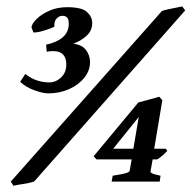

<svg xmlns="http://www.w3.org/2000/svg" viewBox="-20 -575 606 608"><path d="M566.4 -542 88.9 -1Q78.6 3.9 56.6 7.1Q34.7 10.3 22.5 13.2L14.2 0L492.7 -540Q498.5 -542.5 511.7 -545.4Q524.9 -548.3 538.1 -550.8Q551.3 -553.2 557.1 -554.7ZM265.1 -379.9Q265.6 -352.5 247.6 -329.6Q229.5 -306.6 199.2 -293Q168.9 -279.3 132.8 -279.3Q115.7 -279.3 88.4 -289.3Q61 -299.3 43.9 -315.9L60.1 -340.8Q78.6 -326.2 97.9 -320.1Q117.2 -314 135.3 -314Q157.2 -314 174.1 -330.3Q190.9 -346.7 189.9 -374Q188 -413.1 148.9 -413.1Q142.6 -413.1 138.7 -412.8Q134.8 -412.6 127.9 -411.1L126 -433.6Q159.7 -440.4 179 -457.3Q198.2 -474.1 197.8 -501.5Q197.3 -515.1 192.1 -520Q187 -524.9 177.7 -524.9Q167 -524.9 158.9 -515.9Q150.9 -506.8 152.3 -490.2Q141.6 -484.9 120.1 -478.3Q98.6 -471.7 85.9 -472.2L79.6 -488.8Q81.5 -501 96.7 -515.6Q111.8 -530.3 136.7 -541.3Q161.6 -552.2 192.4 -552.2Q238.8 -552.2 255.1 -537.4Q271.5 -522.5 272 -503.4Q272.5 -479 254.9 -462.4Q237.3 -445.8 211.9 -436.5Q239.3 -433.6 252 -417Q264.6 -400.4 265.1 -379.9ZM509.8 -97.2Q494.1 -80.1 478 -70.3H463.4L456.5 -31.7Q456.1 -28.8 462.6 -25.6Q469.2 -22.5 488.3 -18.6L485.8 0H333.5L336.9 -18.6Q368.7 -23.4 379.4 -26.9Q390.1 -30.3 390.6 -34.2L397 -70.3H285.6L276.4 -80.1L418 -250.5Q431.2 -253.9 451.4 -259.5Q471.7 -265.1 484.4 -268.6L494.1 -257.8L468.3 -104H504.9ZM402.3 -104 419.4 -204.6 338.4 -104Z"/></svg>

Font: Dai Banna SIL
Style: Bold Italic
Weight: 700
Italic angle: -11°
Designer: Victor Gaultney
Foundry: SIL International
Version: Version 4.000